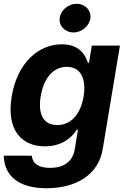

<svg xmlns="http://www.w3.org/2000/svg" viewBox="-22 -789 675 1025"><path d="M226.2 215.9C382.1 215.9 504.6 145.2 526.6 5.3L618.3 -545.5H468L453.1 -453.8H447.1C433.9 -498.2 399.1 -552.6 307.9 -552.6C188.2 -552.6 71.4 -459.5 40.5 -274.1C10.7 -92.3 94.8 -7.8 218 -7.8C304.7 -7.8 360.8 -51.5 387.8 -96.6H394.2L377.8 3.2C367.2 78.5 312.5 107.2 245.7 107.2C182.5 107.2 152 83.5 147.4 42.3L-2.1 41.9C0.7 151.3 79.2 215.9 226.2 215.9ZM195.3 -274.5C210.2 -367.2 259.2 -432.2 334.5 -432.2C408 -432.2 439.6 -370 424.4 -274.5C408.7 -178.3 355.8 -121.4 283.4 -121.4C208.1 -121.4 180 -181.1 195.3 -274.5ZM296.9 -692.5C291.5 -650.6 324.9 -615.8 370 -615.8C415.1 -615.8 455.6 -650.6 460.6 -692.5C465.2 -734.7 432.5 -768.8 387.4 -768.8C342.7 -768.8 301.8 -734.7 296.9 -692.5Z"/></svg>

Font: Magic Ui Pro
Style: Bold Italic
Weight: 700
Italic angle: -9.39999°
Designer: Stefan Endress, Andreas Faust
Version: Version 1.000;FEAKit 1.0